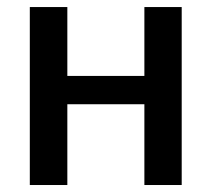

<svg xmlns="http://www.w3.org/2000/svg" viewBox="-20 -530 606 550"><path d="M393.6 -509.8H500.5V0H393.6V-231.4H172.9V0H65.4V-509.8H172.9V-312.5H393.6Z"/></svg>

Font: Lato-SemiBold
Style: Regular
Weight: 500
Designer: Lukasz Dziedzic with Adam Twardoch and Botio Nikoltchev
Foundry: tyPoland Lukasz Dziedzic
Version: ""